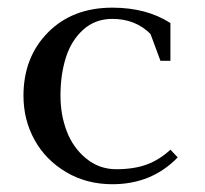

<svg xmlns="http://www.w3.org/2000/svg" viewBox="-20 -472 534 499"><path d="M41 -223.1Q41 -323.2 104.7 -387.7Q168.5 -452.1 272 -452.1Q360.8 -452.1 422.9 -412.1V-314H397L371.1 -383.8Q332 -422.9 272 -422.9Q227.5 -422.9 196.5 -395Q165.5 -367.2 151.4 -323Q137.2 -278.8 137.2 -223.1Q137.2 -173.3 153.6 -130.6Q169.9 -87.9 203.9 -60.1Q237.8 -32.2 282.2 -32.2Q328.1 -32.2 361.3 -44.4Q394.5 -56.6 422.9 -83L441.9 -63Q374.5 6.8 272 6.8Q205.1 6.8 151.9 -24.7Q98.6 -56.2 69.8 -108.4Q41 -160.6 41 -223.1Z"/></svg>

Font: Dihjauti S
Style: Bold
Weight: 700
Designer: T. Christopher White
Version: Version 3.0.0